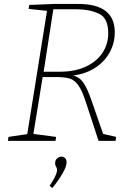

<svg xmlns="http://www.w3.org/2000/svg" viewBox="-20 -713 669 972"><path d="M502 -35 568 -20 565 0H479L414 -198Q395 -256 376 -282Q357 -308 332.5 -315.5Q308 -323 261 -323H196L149 -35L264 -20L261 0H20L23 -20L118 -34L218 -658L125 -668L128 -688L255 -693H376Q561 -693 561 -550Q561 -493 534 -445.5Q507 -398 459 -368Q411 -338 350 -331Q384 -322 403.5 -292.5Q423 -263 443 -205ZM201 -350H285Q358 -350 413 -375Q468 -400 498 -444.5Q528 -489 528 -544Q528 -623 479.5 -644.5Q431 -666 369 -666H250ZM231 228Q269 172 269 147Q269 140 264 131.5Q259 123 259 114Q259 98 269 89Q279 80 291 80Q302 80 309.5 87.5Q317 95 317 109Q317 129 297.5 163.5Q278 198 245 239Z"/></svg>

Font: Bitter Pro ExtraLight
Style: Italic
Weight: 275
Italic angle: -9°
Designer: Sol Matas, and Bitter project Authors
Foundry: Sol Matas
Version: Version 1.010